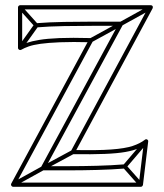

<svg xmlns="http://www.w3.org/2000/svg" viewBox="-20 -708 628 736"><path d="M118 -619 120 -603Q168 -607 226 -608Q284 -609 335 -609Q335 -609 335 -609Q335 -609 335 -609H444Q449 -609 444 -617Q439 -625 437 -621L137 -67Q135 -63 137.5 -59Q140 -55 144 -55H244Q244 -55 244 -55Q244 -55 244 -55Q295 -55 351.5 -56.5Q408 -58 459 -62L457 -78Q408 -74 351.5 -72.5Q295 -71 244 -71Q244 -71 244 -71Q244 -71 244 -71H144Q140 -71 144.5 -63Q149 -55 151 -59L451 -613Q453 -618 451 -621.5Q449 -625 444 -625H335Q335 -625 335 -625Q335 -625 335 -625Q284 -625 226 -624Q168 -623 118 -619ZM50 -529 64 -519 126 -606Q128 -608 127.5 -611.5Q127 -615 125 -616L63 -685L51 -675L113 -606Q115 -604 114.5 -611Q114 -618 112 -616ZM546 -161 534 -171 452 -75Q450 -73 450 -70Q450 -67 452 -65L514 5L526 -5L464 -75Q462 -77 462 -70Q462 -63 464 -65ZM26 -7 34 7 148 -56Q148 -56 148 -56Q148 -56 148 -56L263 -118L255 -132L140 -70Q140 -70 140 -70Q140 -70 140 -70ZM562 -673 554 -687 440 -624Q440 -624 440 -624Q440 -624 440 -624L325 -561L333 -547L448 -610Q448 -610 448 -610Q448 -610 448 -610ZM558 -688H57Q54 -688 51.5 -685.5Q49 -683 49 -680V-524Q49 -520 53 -517.5Q57 -515 61 -517Q73 -524 90 -530Q107 -536 135 -540Q163 -544 210 -546Q257 -548 329 -546L322 -558L23 -4Q21 0 23.5 4Q26 8 30 8H520Q523 8 525 6Q527 4 528 1L548 -165Q549 -170 544.5 -173Q540 -176 535 -172Q517 -158 488.5 -148.5Q460 -139 407 -135Q354 -131 259 -133L266 -121L565 -676Q567 -681 565 -684.5Q563 -688 558 -688ZM558 -672 551 -684 252 -129Q250 -125 252.5 -121Q255 -117 259 -117Q333 -116 381.5 -118Q430 -120 461 -125.5Q492 -131 511 -139.5Q530 -148 545 -160L532 -167L512 -1L520 -8H30L37 4L336 -550Q338 -554 336 -558Q334 -562 329 -562Q255 -564 207.5 -562Q160 -560 130.5 -555Q101 -550 83.5 -544Q66 -538 53 -531L65 -524V-680L57 -672Z"/></svg>

Font: Tilt Prism
Style: Regular
Weight: 400
Version: Version 1.000